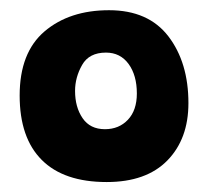

<svg xmlns="http://www.w3.org/2000/svg" viewBox="-20 -736 415 376"><path d="M189 -379.5Q105 -379.5 61.8 -422.8Q18.5 -466 18.5 -549Q18.5 -633 67.2 -674.5Q116 -716 193.5 -716Q270.5 -716 309.8 -664.8Q349 -613.5 349 -534Q349 -464 307.8 -421.8Q266.5 -379.5 189 -379.5ZM185.5 -483Q213 -483 230.5 -501.5Q248 -520 248 -553Q248 -588.5 231.8 -610.8Q215.5 -633 187.5 -633Q154.5 -633 140.8 -608.8Q127 -584.5 127 -558Q127 -526 141.8 -504.5Q156.5 -483 185.5 -483Z"/></svg>

Font: Grandstander
Style: Bold
Weight: 700
Designer: Tyler Finck
Foundry: Etcetera Type Co
Version: Version 1.200; ttfautohint (v1.8.3)